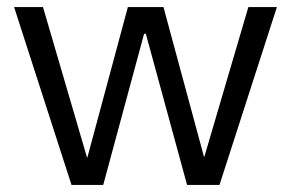

<svg xmlns="http://www.w3.org/2000/svg" viewBox="-20 -525 826 545"><path d="M20 -505H102L227 -78H228L343 -505H444L559 -80H560L685 -505H766L603 0H511L394 -429H389L273 0H183Z"/></svg>

Font: 42dot Sans
Style: Regular
Weight: 400
Designer: 42dot
Version: Version 1.000